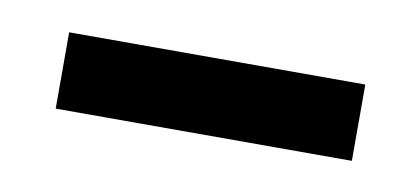

<svg xmlns="http://www.w3.org/2000/svg" viewBox="-27 -356 363 166"><g transform="rotate(10 155.0 -272.5)"><path d="M25 -239V-306H285V-239Z"/></g></svg>

Font: Noto Serif Gurmukhi
Style: Regular
Weight: 400
Designer: Vaibhav Singh and the Monotype Design Team
Foundry: Monotype Imaging Inc.
Version: Version 2.003